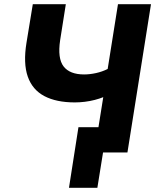

<svg xmlns="http://www.w3.org/2000/svg" viewBox="-20 -725 761 913"><path d="M443 168H308L353 -120H543L524 0H470ZM429 0 471 -263Q454 -256 431 -250Q408 -244 383.5 -241Q359 -238 336 -238Q248 -238 191 -268Q134 -298 112 -361Q90 -424 106 -522L136 -705H293L266 -534Q253 -447 282.5 -409Q312 -371 380 -371Q407 -371 436.5 -377.5Q466 -384 492 -397L541 -705H698L586 0Z"/></svg>

Font: Nunito Sans 7pt SemiCondensed ExtraBold
Style: Italic
Weight: 800
Width: 4
Italic angle: -9°
Designer: Vernon Adams
Foundry: Vernon Adams
Version: Version 3.101;gftools[0.9.27]